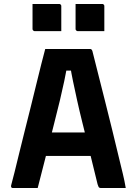

<svg xmlns="http://www.w3.org/2000/svg" viewBox="-20 -948 690 968"><path d="M149 -280H364Q380 -280 395 -280Q410 -280 425 -280L460 -289L474 -225L488 -162H158Q155 -162 152.5 -163.5Q150 -165 148.5 -167.5Q147 -170 147 -173ZM170 0Q139 0 107 0Q75 0 44 0Q42 0 40 -1Q38 -2 36.5 -5Q35 -8 36 -13Q43 -38 53.5 -80.5Q64 -123 77 -176.5Q90 -230 105 -289.5Q120 -349 135 -409Q150 -469 163.5 -525Q177 -581 188.5 -626Q200 -671 208 -701Q265 -701 325.5 -701Q386 -701 434 -701Q438 -701 440 -699.5Q442 -698 443.5 -696Q445 -694 446 -690Q460 -634 476 -571Q492 -508 509.5 -438.5Q527 -369 545.5 -294Q564 -219 583 -139Q591 -106 599.5 -71Q608 -36 614 0Q586 0 553 0Q520 0 491 0Q485 0 481.5 -1.5Q478 -3 476.5 -7Q475 -11 472 -19Q450 -110 431 -186.5Q412 -263 396 -327Q380 -391 368.5 -443.5Q357 -496 348 -539Q339 -582 334 -616L373 -592H280L319 -616Q313 -582 304 -539.5Q295 -497 282.5 -444Q270 -391 253 -325.5Q236 -260 216 -179.5Q196 -99 170 0ZM144 -928Q177 -928 211 -928Q245 -928 278 -928Q282 -928 284 -926.5Q286 -925 287.5 -923Q289 -921 289 -917V-791Q256 -791 222 -791Q188 -791 155 -791Q152 -791 149.5 -792.5Q147 -794 145.5 -796.5Q144 -799 144 -802ZM361 -928Q394 -928 428 -928Q462 -928 495 -928Q499 -928 501 -926.5Q503 -925 504.5 -923Q506 -921 506 -917V-791Q473 -791 439 -791Q405 -791 372 -791Q369 -791 366.5 -792.5Q364 -794 362.5 -796.5Q361 -799 361 -802Z"/></svg>

Font: Recursive
Style: Bold
Weight: 700
Version: Version 1.085